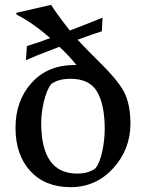

<svg xmlns="http://www.w3.org/2000/svg" viewBox="-20 -760 602 792"><path d="M518 -250Q518 -144 447 -66Q376 12 271 12Q166 12 105 -54.5Q44 -121 44 -233Q44 -345 110.5 -418.5Q177 -492 289 -492Q292 -492 295 -492Q264 -531 225 -567Q120 -527 87 -512L91 -570Q144 -586 187 -603Q115 -666 48 -700L47 -707L191 -740Q213 -704 268 -634Q313 -651 403 -687L400 -631Q367 -621 300 -596Q356 -537 376 -518Q464 -433 491 -382Q518 -331 518 -250ZM412 -228Q412 -327 381 -381Q350 -435 271 -435Q220 -435 191 -413Q173 -390 161.5 -343Q150 -296 150 -253Q150 -44 298 -44Q344 -44 373 -65Q392 -88 402 -136Q412 -184 412 -228Z"/></svg>

Font: Asul
Style: Regular
Weight: 400
Designer: Mariela Monsalve
Foundry: Mariela Monsalve
Version: Version 1.002